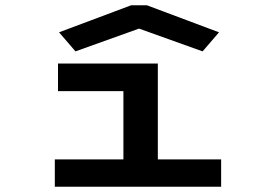

<svg xmlns="http://www.w3.org/2000/svg" viewBox="-20 -705 1040 725"><path d="M265 -511 505 -597 745 -511 807 -583 535 -685H475L203 -583ZM187 0H815V-103H576V-465H199V-361H446V-103H187Z"/></svg>

Font: Inconsolata UltraExpanded
Style: Bold
Weight: 700
Width: 9
Monospace: yes
Designer: Raph Levien, Cyreal, Brenton Simpson
Foundry: Raph Levien, Cyreal, Google
Version: Version 3.100